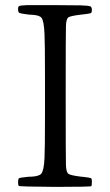

<svg xmlns="http://www.w3.org/2000/svg" viewBox="-20 -731 432 752"><path d="M337.9 -2Q339.8 -5.9 339.8 -18.6Q339.8 -19.5 339.8 -22.5Q339.8 -31.2 335.9 -33.2Q332 -35.2 307.6 -38.1Q300.8 -39.1 296.9 -39.1Q256.8 -43.9 248 -50.3Q239.3 -56.6 238.3 -84Q237.3 -106.4 237.3 -357.4Q237.3 -608.4 238.3 -629.9Q239.3 -657.2 248 -663.1Q256.8 -668.9 297.9 -673.8Q301.8 -673.8 307.6 -674.8Q332 -677.7 335.9 -679.7Q339.8 -681.6 339.8 -691.4Q339.8 -694.3 339.8 -695.3Q338.9 -703.1 334 -706.1Q326.2 -709 296.9 -710Q276.4 -710 197.3 -710.9Q188.5 -710.9 171.9 -710.9Q104.5 -710.9 85.9 -710.9Q60.5 -710 54.7 -707Q50.8 -705.1 50.8 -698.2Q50.8 -696.3 50.8 -695.3Q50.8 -682.6 56.2 -680.2Q61.5 -677.7 92.8 -673.8Q98.6 -672.9 108.4 -672.9Q135.7 -670.9 142.6 -661.1Q152.3 -648.4 154.3 -597.7Q156.2 -562.5 156.2 -429.7Q156.2 -381.8 156.2 -355.5Q156.2 -327.1 156.2 -278.3Q156.2 -147.5 154.3 -112.3Q152.3 -63.5 141.6 -50.8Q133.8 -41 104.5 -39.1Q92.8 -39.1 85.9 -38.1Q55.7 -35.2 53.7 -32.2Q50.8 -28.3 50.8 -17.1Q50.8 -5.9 53.7 -2.9Q56.6 0 195.3 1Q334 1 337.9 -2Z"/></svg>

Font: Bpmf GenWan Min R
Style: R
Weight: 400
Foundry: But Ko
Version: Version 1.320